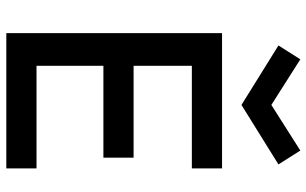

<svg xmlns="http://www.w3.org/2000/svg" viewBox="-206 -788 994 623"><g transform="rotate(90 291.5 -477.0)"><path d="M88 -700H527V-602H194V-413H492V-315H194V-98H527V0H88ZM173 -954 321 -860 469 -954 514 -883 321 -763 128 -883Z"/></g></svg>

Font: NT Somic Medium
Style: Regular
Weight: 500
Designer: Ravid Balaliev — lead type designer, mastering
Michael Voronin — secret advisor, marketing
Ivan Kovalenko — best boy
Foundry: NT Type
Version: Version 0.7